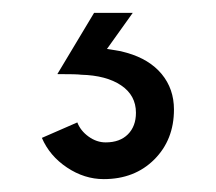

<svg xmlns="http://www.w3.org/2000/svg" viewBox="-20 -20 335 298"><path d="M45 194 100 170Q105 183 117.5 192Q130 201 144 201Q166 201 178.5 188.5Q191 176 191 155Q191 128 168 112.5Q145 97 106 96Q100 95 69 95L126 0H186L146 56Q151 57 159 58Q167 59 177 62Q212 72 231 95Q250 118 250 150Q250 197 219.5 227.5Q189 258 141 258Q111 258 84 240Q57 222 45 194Z"/></svg>

Font: Hanken Grotesk Medium
Style: Regular
Weight: 500
Designer: Alfredo Marco Pradil
Foundry: Hanken Design Co.
Version: Version 3.014